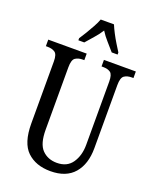

<svg xmlns="http://www.w3.org/2000/svg" viewBox="-169 -1026 912 1131"><g transform="rotate(20 286.5 -460.5)"><path d="M288 10Q196 10 141.5 -42Q87 -94 87 -216V-605Q87 -649 69 -661Q51 -673 23 -673H12V-714H253V-673H243Q215 -673 197 -660.5Q179 -648 179 -601V-210Q179 -122 214.5 -85.5Q250 -49 307 -49Q371 -49 402.5 -95Q434 -141 434 -208V-605Q434 -649 417 -661Q400 -673 371 -673H361V-714H561V-673H550Q522 -673 504 -660.5Q486 -648 486 -601V-206Q486 -106 436 -48Q386 10 288 10ZM180 -784Q193 -803 208.5 -829Q224 -855 239 -882Q254 -909 262 -931H345Q354 -909 368 -882Q382 -855 398 -829Q414 -803 426 -784V-771H389Q368 -796 344.5 -822Q321 -848 303 -877Q285 -848 261.5 -822Q238 -796 217 -771H180Z"/></g></svg>

Font: Noto Serif Tamil ExtraCondensed
Style: Regular
Weight: 400
Width: 2
Designer: Indian Type Foundry, Tom Grace, and the Monotype Design Team
Foundry: Monotype Imaging Inc.
Version: Version 2.004; ttfautohint (v1.8.4.7-5d5b)